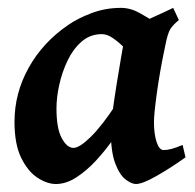

<svg xmlns="http://www.w3.org/2000/svg" viewBox="-20 -440 485 478"><path d="M441.9 -48.3Q404.3 -21.5 369.4 -1.7Q334.5 18.1 318.4 18.1Q307.6 18.1 292.7 6.8Q277.8 -4.4 266.8 -33.4Q255.9 -62.5 255.9 -114.7Q255.9 -127.9 260 -159.9Q264.2 -191.9 270.3 -230Q276.4 -268.1 282 -300.3Q287.6 -332.5 290 -345.7Q293 -359.4 314.7 -372.8Q336.4 -386.2 363.8 -398.4Q391.1 -410.6 411.1 -420.4L425.3 -390.1Q410.6 -377.9 404.1 -367.7Q397.5 -357.4 391.6 -327.1Q377.9 -262.7 370.6 -209.2Q363.3 -155.8 363.3 -136.2Q363.3 -106.4 369.9 -86.4Q376.5 -66.4 387.2 -66.4Q396 -66.4 406.5 -69.1Q417 -71.8 434.6 -79.1ZM397.9 -367.7Q385.7 -358.9 373.5 -338.9Q361.3 -318.8 351.1 -301.5Q340.8 -284.2 333 -284.2Q327.1 -284.2 316.2 -294.9Q305.2 -305.7 291 -319.8Q276.9 -334 261.7 -344.7Q246.6 -355.5 231.9 -355Q203.6 -354.5 182.6 -335.9Q161.6 -317.4 147.9 -288.6Q134.3 -259.8 127.4 -228.3Q120.6 -196.8 120.6 -169.9Q120.6 -120.1 133.8 -95.9Q147 -71.8 163.1 -71.8Q177.7 -71.8 205.6 -98.9Q233.4 -126 269 -180.2L261.2 -92.3Q242.2 -65.4 218.8 -40Q195.3 -14.6 169.9 1.7Q144.5 18.1 119.1 18.1Q97.7 18.1 73.7 2.7Q49.8 -12.7 33 -46.6Q16.1 -80.6 16.1 -136.7Q16.1 -208 51.3 -271.2Q86.4 -334.5 149.9 -377.9Q173.8 -394.5 208.3 -407.5Q242.7 -420.4 281.2 -420.4Q304.7 -420.4 327.6 -407.7Q350.6 -395 369.1 -382.1Q387.7 -369.1 397.9 -367.7Z"/></svg>

Font: Dai Banna SIL SemiBold
Style: Italic
Weight: 600
Italic angle: -11°
Designer: Victor Gaultney
Foundry: SIL International
Version: Version 4.000